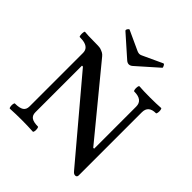

<svg xmlns="http://www.w3.org/2000/svg" viewBox="-234 -1030 1195 1195"><g transform="rotate(45 364.0 -432.0)"><path d="M596.2 -5.9 176.3 -503.9H168V-94.2Q168 -66.4 185.8 -54.2Q203.6 -42 241.7 -42Q246.1 -42 248 -30.8Q250 -19.5 248.3 -8.3Q246.6 2.9 241.7 2.9Q191.4 0 141.1 0Q90.8 0 40 2.9Q35.6 2.9 33.7 -8.3Q31.7 -19.5 33.4 -30.8Q35.2 -42 40 -42Q80.1 -42 98.4 -54Q116.7 -65.9 116.7 -94.2V-564Q116.7 -583 107.4 -595.5Q98.1 -607.9 79.6 -614Q61 -620.1 32.7 -620.1Q28.8 -620.1 27.3 -631.6Q25.9 -643.1 27.3 -654.5Q28.8 -666 32.7 -666Q61.5 -663.1 105 -663.1Q131.8 -663.1 149.9 -662.4Q168 -661.6 174.8 -659.2L175.8 -658.7Q188.5 -654.3 198 -649.2Q207.5 -644 215.8 -633.8L579.1 -191.9H586.9V-562Q586.9 -620.1 511.7 -620.1Q507.3 -620.1 505.4 -631.6Q503.4 -643.1 505.4 -654.5Q507.3 -666 511.7 -666Q549.8 -663.1 607.4 -663.1Q664.6 -663.1 702.6 -666Q707 -666 709 -654.5Q710.9 -643.1 709 -631.6Q707 -620.1 702.6 -620.1Q636.7 -620.1 636.7 -562V-5.9Q636.7 1 632.8 5.4Q628.9 9.8 621.6 9.8Q614.7 9.8 609.1 6.3Q603.5 2.9 596.2 -5.9ZM343.8 -726.1 206.1 -848.1Q200.7 -853.5 208 -864.3Q211.4 -869.1 214.4 -871.1Q217.3 -873 218.8 -872.1L349.6 -812Q360.4 -807.6 368.2 -807.6Q377 -807.6 385.7 -812L515.6 -872.1H516.1Q519 -873.5 521.7 -871.6Q524.4 -869.6 527.8 -863.3Q531.2 -856.9 532 -853.5Q532.7 -850.1 530.8 -848.1L393.1 -726.1Q380.9 -715.3 368.2 -715.3Q356 -715.3 343.8 -726.1Z"/></g></svg>

Font: Junicode Two Beta VF
Style: Regular
Weight: 400
Designer: Peter S. Baker
Foundry: Briery Creek Software
Version: Version 1.031 beta; ttfautohint (v1.8.1.43-b0c9)